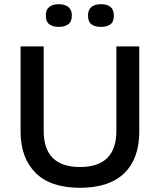

<svg xmlns="http://www.w3.org/2000/svg" viewBox="-20 -881 761 914"><path d="M361 13Q220 13 149 -58.5Q78 -130 78 -254V-660H188V-258Q188 -86 361 -86Q534 -86 534 -258V-660H643V-254Q643 -126 571.5 -56.5Q500 13 361 13ZM461 -753Q431 -753 415 -765.5Q399 -778 399 -807Q399 -835 415.5 -848Q432 -861 461 -861Q490 -861 506 -848Q522 -835 522 -807Q522 -777 505.5 -765Q489 -753 461 -753ZM260 -753Q231 -753 214.5 -765.5Q198 -778 198 -807Q198 -835 214.5 -848Q231 -861 260 -861Q288 -861 305 -848Q322 -835 322 -807Q322 -778 305 -765.5Q288 -753 260 -753Z"/></svg>

Font: Bricolage Grotesque 12pt Medium
Style: Regular
Weight: 500
Designer: Mathieu Triay
Foundry: Atelier Triay
Version: Version 1.001; ttfautohint (v1.8.4.7-5d5b);gftools[0.9.33.de